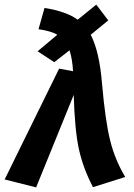

<svg xmlns="http://www.w3.org/2000/svg" viewBox="-45 -792 578 828"><path d="M395 -431.2Q409.2 -269 430.4 -184.8Q451.7 -100.6 495.1 -28.8L356 15.1Q314 -64.9 295.7 -146.7Q277.3 -228.5 272.9 -382.8L110.8 16.1L-24.9 -18.1L210 -496.1L270 -484.9Q267.1 -537.1 254.9 -575.2L189 -523.9L117.2 -570.8L202.1 -642.1Q175.8 -658.2 121.1 -666L147 -757.8Q242.7 -742.2 290 -707L370.1 -772L421.9 -704.1L346.2 -642.1Q383.8 -569.8 395 -431.2Z"/></svg>

Font: FiraGO SemiBold
Style: Italic
Weight: 600
Italic angle: -8°
Designer: bBox Type GmbH
Foundry: bBox Type GmbH
Version: Version 1.001;PS 001.001;hotconv 1.0.88;makeotf.lib2.5.64775